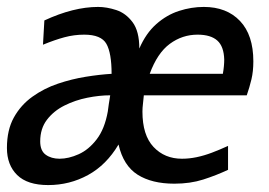

<svg xmlns="http://www.w3.org/2000/svg" viewBox="-28 -520 776 554"><path d="M111 14Q51 14 21.5 -15Q-8 -44 -8 -93Q-8 -145 12 -181Q32 -217 65.5 -241Q99 -265 139 -278.5Q179 -292 219.5 -298.5Q260 -305 294 -307Q294 -367 279 -393.5Q264 -420 215 -420Q186 -420 158 -412.5Q130 -405 96 -391L100 -461Q184 -500 255 -500Q280 -500 307.5 -491Q335 -482 354.5 -456Q374 -430 374 -380Q393 -424 423 -450.5Q453 -477 488.5 -488.5Q524 -500 560 -500Q626 -500 664.5 -459.5Q703 -419 703 -343Q703 -314 697.5 -291Q692 -268 684 -245H387Q386 -232 384.5 -220.5Q383 -209 383 -198Q383 -130 415 -96Q447 -62 497 -62Q518 -62 539.5 -66.5Q561 -71 583.5 -79.5Q606 -88 630 -99V-30Q596 -14 558.5 -2Q521 10 475 10Q410 10 369 -16Q328 -42 314 -103Q279 -44 226 -15Q173 14 111 14ZM144 -62Q170 -62 199 -75Q228 -88 251 -118Q274 -148 283 -198Q284 -208 286 -220Q288 -232 290 -245Q259 -245 224 -238Q189 -231 158 -215.5Q127 -200 107.5 -174.5Q88 -149 88 -112Q88 -85 104 -73.5Q120 -62 144 -62ZM404 -307H615Q617 -318 618 -328.5Q619 -339 619 -348Q618 -386 599 -403Q580 -420 542 -420Q498 -420 462 -393.5Q426 -367 404 -307Z"/></svg>

Font: Cabin VF Beta
Style: Italic
Weight: 400
Italic angle: -7°
Designer: Pablo Impallari
Foundry: Pablo Impallari. http://www.impallari.com Igino Marini. http://www.ikern.com
Version: Version 2.300